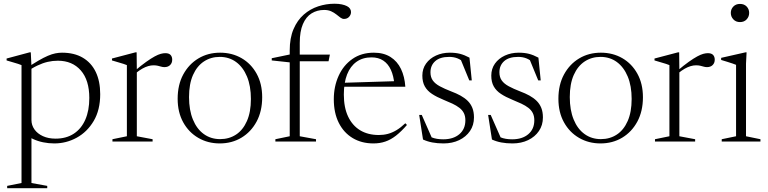

<svg xmlns="http://www.w3.org/2000/svg" viewBox="-20 -740 4014 1004"><path d="M447 -227.5Q447 -321 402.5 -371.8Q358 -422.5 282.5 -422.5Q255.5 -422.5 229.5 -416.5Q203.5 -410.5 175.5 -397.2Q147.5 -384 116 -361.5L113.5 -380Q152 -406 180.2 -422.5Q208.5 -439 230.2 -448.2Q252 -457.5 269.8 -461Q287.5 -464.5 304 -464.5Q368.5 -464.5 413 -438.2Q457.5 -412 480.8 -363.5Q504 -315 504 -247.5Q504 -165 470 -107.5Q436 -50 381.2 -20Q326.5 10 264 10Q234 10 206 4.2Q178 -1.5 153.5 -12.8Q129 -24 109 -41H144.5V217L227 232V244H17.5V232L92.5 217V-399.5Q86 -402.5 74.8 -406Q63.5 -409.5 48.2 -414Q33 -418.5 14.5 -424V-434L135.5 -466.5H141L144.5 -393V-112Q144.5 -85.5 160.2 -63.2Q176 -41 204.5 -28Q233 -15 270.5 -15Q326.5 -15 366 -41Q405.5 -67 426.2 -114.5Q447 -162 447 -227.5Z M844.5 -462Q863 -462 871.8 -452.8Q880.5 -443.5 880.5 -428Q880.5 -410.5 869.5 -399.8Q858.5 -389 840 -389Q831 -389 822.8 -391.5Q814.5 -394 805 -396.2Q795.5 -398.5 782.5 -398.5Q769 -398.5 754.5 -394.2Q740 -390 724 -381Q708 -372 689 -356.5L683.5 -368.5Q719 -398.5 744.8 -416.8Q770.5 -435 789 -445Q807.5 -455 820.8 -458.5Q834 -462 844.5 -462ZM695.5 -373V-27.5L778 -12V0H568V-12L643.5 -27.5V-399.5Q637 -402.5 625.8 -406Q614.5 -409.5 599.2 -414Q584 -418.5 565.5 -424V-434L689 -466.5H694.5Z M1131 -12.5Q1178 -12.5 1214.2 -36.2Q1250.5 -60 1271.2 -107Q1292 -154 1292 -222.5Q1292 -290.5 1271.5 -339.8Q1251 -389 1214.5 -415.8Q1178 -442.5 1129 -442.5Q1082.5 -442.5 1046.2 -418.5Q1010 -394.5 989.2 -347.8Q968.5 -301 968.5 -232.5Q968.5 -164.5 988.8 -115Q1009 -65.5 1045.8 -39Q1082.5 -12.5 1131 -12.5ZM1129 10Q1067 10 1017 -19Q967 -48 938 -100.5Q909 -153 909 -223.5Q909 -296.5 938.2 -350.5Q967.5 -404.5 1017.5 -434.5Q1067.5 -464.5 1131 -464.5Q1193.5 -464.5 1243.2 -435.8Q1293 -407 1322 -354.5Q1351 -302 1351 -231.5Q1351 -158.5 1321.8 -104.2Q1292.5 -50 1242.5 -20Q1192.5 10 1129 10Z M1519.5 -419.5 1498 -413.5 1401 -424V-435.5L1504.5 -457L1517.5 -454.5H1705L1698 -419.5ZM1547.5 -27.5 1632.5 -12V0H1420V-12L1495 -27.5V-476Q1495 -541.5 1515 -588Q1535 -634.5 1568.5 -663.8Q1602 -693 1643.8 -706.8Q1685.5 -720.5 1729 -720.5Q1751 -720.5 1767.2 -717Q1783.5 -713.5 1794.2 -708Q1805 -702.5 1810.2 -694.5Q1815.5 -686.5 1815.5 -677Q1815.5 -663 1805.5 -652Q1795.5 -641 1778.5 -641Q1769.5 -641 1760 -648Q1750.5 -655 1738.8 -664.5Q1727 -674 1711.5 -681Q1696 -688 1675 -688Q1638.5 -688 1609.5 -670.2Q1580.5 -652.5 1564 -614.2Q1547.5 -576 1547.5 -515.5Z M1935 -464.5Q1986.5 -464.5 2022 -442Q2057.5 -419.5 2076.8 -379.5Q2096 -339.5 2099.5 -286.5H1771.5V-307L2062.5 -316L2042.5 -297Q2038.5 -343 2024 -374.8Q2009.5 -406.5 1984.2 -423.2Q1959 -440 1923 -440Q1877 -440 1844.5 -417Q1812 -394 1795 -350.8Q1778 -307.5 1778 -245.5Q1778 -178 1800.2 -130.8Q1822.5 -83.5 1863.2 -58.8Q1904 -34 1961 -34Q1986 -34 2008.5 -40Q2031 -46 2053.5 -59.5Q2076 -73 2099.5 -95.5L2108 -86.5Q2078 -52 2050.8 -30.8Q2023.5 -9.5 1995 0.2Q1966.5 10 1932.5 10Q1871 10 1824.2 -18Q1777.5 -46 1751.5 -97.8Q1725.5 -149.5 1725.5 -221Q1725.5 -287.5 1750.5 -343Q1775.5 -398.5 1822.5 -431.5Q1869.5 -464.5 1935 -464.5Z M2332 -464.5Q2362 -464.5 2385.5 -458.5Q2409 -452.5 2435 -438.5L2447 -319.5H2434L2384.5 -440L2413 -408.5Q2391 -427.5 2371.8 -435Q2352.5 -442.5 2329 -442.5Q2280.5 -442.5 2255.8 -420.2Q2231 -398 2231 -362Q2231 -336.5 2243.2 -319.2Q2255.5 -302 2280 -288.8Q2304.5 -275.5 2339.5 -262Q2366.5 -252 2388.2 -240Q2410 -228 2425.8 -212.5Q2441.5 -197 2450 -175.8Q2458.5 -154.5 2458.5 -126Q2458.5 -85.5 2437.8 -55Q2417 -24.5 2381 -7.2Q2345 10 2299.5 10Q2267.5 10 2241 5Q2214.5 0 2192 -10.5L2172 -139H2185.5L2242.5 -9.5L2209.5 -36Q2222.5 -28 2236 -22.2Q2249.5 -16.5 2265 -14Q2280.5 -11.5 2297.5 -11.5Q2350.5 -11.5 2382 -38.2Q2413.5 -65 2413.5 -111Q2413.5 -133 2405.5 -148.8Q2397.5 -164.5 2382.2 -176.2Q2367 -188 2345.8 -198Q2324.5 -208 2298.5 -218.5Q2264 -232.5 2239.2 -248.8Q2214.5 -265 2201.5 -288Q2188.5 -311 2188.5 -344.5Q2188.5 -380.5 2207.8 -407.5Q2227 -434.5 2259.8 -449.5Q2292.5 -464.5 2332 -464.5Z M2692.5 -464.5Q2722.5 -464.5 2746 -458.5Q2769.5 -452.5 2795.5 -438.5L2807.5 -319.5H2794.5L2745 -440L2773.5 -408.5Q2751.5 -427.5 2732.2 -435Q2713 -442.5 2689.5 -442.5Q2641 -442.5 2616.2 -420.2Q2591.5 -398 2591.5 -362Q2591.5 -336.5 2603.8 -319.2Q2616 -302 2640.5 -288.8Q2665 -275.5 2700 -262Q2727 -252 2748.8 -240Q2770.5 -228 2786.2 -212.5Q2802 -197 2810.5 -175.8Q2819 -154.5 2819 -126Q2819 -85.5 2798.2 -55Q2777.5 -24.5 2741.5 -7.2Q2705.5 10 2660 10Q2628 10 2601.5 5Q2575 0 2552.5 -10.5L2532.5 -139H2546L2603 -9.5L2570 -36Q2583 -28 2596.5 -22.2Q2610 -16.5 2625.5 -14Q2641 -11.5 2658 -11.5Q2711 -11.5 2742.5 -38.2Q2774 -65 2774 -111Q2774 -133 2766 -148.8Q2758 -164.5 2742.8 -176.2Q2727.5 -188 2706.2 -198Q2685 -208 2659 -218.5Q2624.5 -232.5 2599.8 -248.8Q2575 -265 2562 -288Q2549 -311 2549 -344.5Q2549 -380.5 2568.2 -407.5Q2587.5 -434.5 2620.2 -449.5Q2653 -464.5 2692.5 -464.5Z M3122 -12.5Q3169 -12.5 3205.2 -36.2Q3241.5 -60 3262.2 -107Q3283 -154 3283 -222.5Q3283 -290.5 3262.5 -339.8Q3242 -389 3205.5 -415.8Q3169 -442.5 3120 -442.5Q3073.5 -442.5 3037.2 -418.5Q3001 -394.5 2980.2 -347.8Q2959.5 -301 2959.5 -232.5Q2959.5 -164.5 2979.8 -115Q3000 -65.5 3036.8 -39Q3073.5 -12.5 3122 -12.5ZM3120 10Q3058 10 3008 -19Q2958 -48 2929 -100.5Q2900 -153 2900 -223.5Q2900 -296.5 2929.2 -350.5Q2958.5 -404.5 3008.5 -434.5Q3058.5 -464.5 3122 -464.5Q3184.5 -464.5 3234.2 -435.8Q3284 -407 3313 -354.5Q3342 -302 3342 -231.5Q3342 -158.5 3312.8 -104.2Q3283.5 -50 3233.5 -20Q3183.5 10 3120 10Z M3681.5 -462Q3700 -462 3708.8 -452.8Q3717.5 -443.5 3717.5 -428Q3717.5 -410.5 3706.5 -399.8Q3695.5 -389 3677 -389Q3668 -389 3659.8 -391.5Q3651.5 -394 3642 -396.2Q3632.5 -398.5 3619.5 -398.5Q3606 -398.5 3591.5 -394.2Q3577 -390 3561 -381Q3545 -372 3526 -356.5L3520.5 -368.5Q3556 -398.5 3581.8 -416.8Q3607.5 -435 3626 -445Q3644.5 -455 3657.8 -458.5Q3671 -462 3681.5 -462ZM3532.5 -373V-27.5L3615 -12V0H3405V-12L3480.5 -27.5V-399.5Q3474 -402.5 3462.8 -406Q3451.5 -409.5 3436.2 -414Q3421 -418.5 3402.5 -424V-434L3526 -466.5H3531.5Z M3849.5 -624.5Q3828 -624.5 3814.8 -638.8Q3801.5 -653 3801.5 -672.5Q3801.5 -692 3814.8 -705.8Q3828 -719.5 3849.5 -719.5Q3871.5 -719.5 3884.5 -705.8Q3897.5 -692 3897.5 -672.5Q3897.5 -653 3884.5 -638.8Q3871.5 -624.5 3849.5 -624.5ZM3884 -466.5 3881 -407V-27.5L3956.5 -12V0H3754V-12L3829 -27.5V-401Q3823.5 -403.5 3810.8 -407.8Q3798 -412 3782.2 -417Q3766.5 -422 3751 -426.5V-437.5L3879 -466.5Z"/></svg>

Font: Newsreader 36pt Light
Style: Regular
Weight: 300
Designer: Hugues Gentile
Foundry: Production Type
Version: Version 1.003